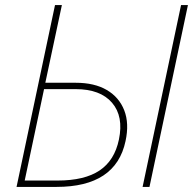

<svg xmlns="http://www.w3.org/2000/svg" viewBox="-20 -734 763 754"><path d="M45 0 196 -714H223L158 -409H277Q351 -409 399.5 -380.5Q448 -352 468 -300.5Q488 -249 473 -180Q435 0 202 0ZM540 0 691 -714H718L567 0ZM77 -25H206Q312 -25 371 -64.5Q430 -104 447 -186Q466 -277 420 -330.5Q374 -384 277 -384H153Z"/></svg>

Font: Noto Sans Thin
Style: Italic
Weight: 100
Italic angle: -12°
Designer: Monotype Design Team
Foundry: Monotype Imaging Inc.
Version: Version 2.013; ttfautohint (v1.8.4.7-5d5b)